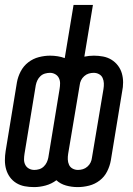

<svg xmlns="http://www.w3.org/2000/svg" viewBox="-24 -755 544 783"><path d="M115 8Q95 8 76.5 4.5Q58 1 42.5 -8.5Q27 -18 16.5 -32.5Q6 -47 1 -64.5Q-4 -82 -4 -101Q-4 -120 -1 -139L45 -419Q49 -442 60.5 -464Q72 -486 91.5 -501Q111 -516 134.5 -522Q158 -528 180 -528Q180 -528 180.5 -528Q181 -528 181 -528Q196 -528 211.5 -525.5Q227 -523 240 -518L276 -735H355L320 -524Q330 -526 339.5 -527Q349 -528 359 -528Q359 -528 359 -528Q359 -528 359 -528Q378 -528 396.5 -524.5Q415 -521 430.5 -511.5Q446 -502 457 -487.5Q468 -473 473 -455.5Q478 -438 478 -419Q478 -400 474 -381L428 -101Q424 -78 413 -56Q402 -34 382.5 -19Q363 -4 339.5 2Q316 8 293 8Q293 8 293 8Q293 8 293 8Q268 8 245 1.5Q222 -5 206 -20Q186 -5 162 1.5Q138 8 115 8Q115 8 115 8Q115 8 115 8ZM116 -62Q126 -62 136 -65Q146 -68 154 -75.5Q162 -83 166.5 -92.5Q171 -102 173 -112L219 -392Q221 -404 221 -415.5Q221 -427 216 -437Q211 -447 201 -452.5Q191 -458 180 -458Q170 -458 159.5 -455Q149 -452 141 -444.5Q133 -437 128.5 -427.5Q124 -418 122 -408L76 -128Q74 -116 74 -104.5Q74 -93 79 -83Q84 -73 94 -67.5Q104 -62 116 -62ZM294 -62Q304 -62 314 -65Q324 -68 332.5 -75.5Q341 -83 345.5 -92.5Q350 -102 351 -112L398 -392Q400 -404 399.5 -415.5Q399 -427 394.5 -437Q390 -447 380 -452.5Q370 -458 358 -458Q348 -458 338 -455Q328 -452 319.5 -444.5Q311 -437 306.5 -427.5Q302 -418 301 -408L254 -128Q252 -116 252.5 -104.5Q253 -93 257.5 -83Q262 -73 272 -67.5Q282 -62 294 -62Z"/></svg>

Font: Iosevka SS04
Style: Italic
Weight: 400
Italic angle: -9°
Monospace: yes
Designer: Belleve Invis
Foundry: Belleve Invis
Version: Version 19.0.0; ttfautohint (v1.8.4)